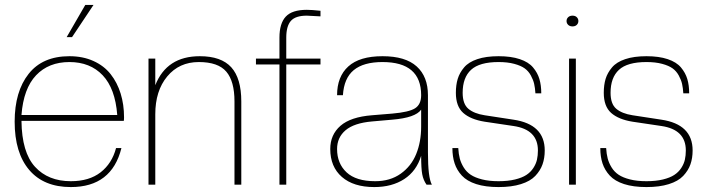

<svg xmlns="http://www.w3.org/2000/svg" viewBox="-20 -756 2895 786"><path d="M270 9.8Q159.2 9.8 99.6 -60.3Q40 -130.4 40 -257.8Q40 -381.3 97.2 -453.6Q154.3 -525.9 264.2 -525.9Q319.3 -525.9 362.5 -506.3Q405.8 -486.8 432.9 -452.4Q460 -418 473.9 -373Q487.8 -328.1 487.8 -275.9Q487.8 -266.1 486.8 -261.2H67.9Q69.3 -132.3 123.3 -73.2Q177.2 -14.2 270 -14.2Q345.2 -14.2 391.8 -50.5Q438.5 -86.9 455.1 -149.9H477.1Q437.5 9.8 270 9.8ZM67.9 -285.2H460Q451.7 -393.6 400.4 -447.8Q349.1 -502 264.2 -502Q179.2 -502 127.7 -447.8Q76.2 -393.6 67.9 -285.2ZM274.9 -604H252.9L329.1 -735.8H362.8Z M967.8 0H939.9V-340.8Q939.9 -423.3 906.5 -462.6Q873 -502 793.9 -502Q713.4 -502 664.6 -443.1Q615.7 -384.3 615.7 -288.1V0H587.9V-516.1H615.7V-407.2Q662.6 -525.9 797.9 -525.9Q885.7 -525.9 926.8 -480.5Q967.8 -435.1 967.8 -340.8Z M1151.9 0H1124V-492.2H1027.8V-516.1H1124V-602.1Q1124 -660.2 1149.9 -688Q1175.8 -715.8 1235.8 -715.8Q1255.9 -715.8 1292 -711.9V-689L1235.8 -691.9Q1189.5 -691.9 1170.7 -670.4Q1151.9 -648.9 1151.9 -602.1V-516.1H1292V-492.2H1151.9Z M1512.2 9.8Q1427.2 9.8 1379.6 -31.7Q1332 -73.2 1332 -146Q1332 -204.6 1373.8 -241Q1415.5 -277.3 1502.9 -284.2L1585.9 -291Q1654.3 -296.9 1679.2 -312.7Q1704.1 -328.6 1704.1 -366.2Q1704.1 -502 1545.9 -502Q1468.3 -502 1428.2 -469Q1388.2 -436 1383.8 -366.2H1359.9Q1359.9 -442.4 1406 -484.1Q1452.1 -525.9 1545.9 -525.9Q1639.6 -525.9 1685.8 -484.1Q1731.9 -442.4 1731.9 -366.2V-131.8Q1731.9 -28.3 1748 0H1726.1Q1712.9 -19 1708.5 -42.5Q1704.1 -65.9 1704.1 -118.2Q1685.1 -55.7 1634.8 -22.9Q1584.5 9.8 1512.2 9.8ZM1516.1 -14.2Q1577.1 -14.2 1620.4 -44.9Q1663.6 -75.7 1683.8 -125.5Q1704.1 -175.3 1704.1 -237.8V-307.1Q1680.7 -273.9 1585.9 -266.1L1502.9 -258.8Q1429.7 -252.4 1394.8 -222.9Q1359.9 -193.4 1359.9 -146Q1359.9 -86.9 1398.7 -50.5Q1437.5 -14.2 1516.1 -14.2Z M2021 9.8Q1967.3 9.8 1929.4 -2.4Q1891.6 -14.6 1870.8 -37.1Q1850.1 -59.6 1841.1 -87.2Q1832 -114.7 1832 -149.9H1856Q1857.4 -125.5 1862.3 -106.9Q1867.2 -88.4 1878.4 -70.3Q1889.6 -52.2 1907.2 -40.5Q1924.8 -28.8 1953.6 -21.5Q1982.4 -14.2 2021 -14.2Q2059.1 -14.2 2088.1 -21.2Q2117.2 -28.3 2134.8 -39.8Q2152.3 -51.3 2163.3 -68.1Q2174.3 -85 2178.2 -102.3Q2182.1 -119.6 2182.1 -140.1Q2182.1 -225.6 2082 -240.2L1963.9 -257.8Q1906.2 -267.1 1876.2 -293.9Q1846.2 -320.8 1846.2 -376Q1846.2 -408.2 1853.8 -433.1Q1861.3 -458 1879.9 -480Q1898.4 -502 1934.1 -513.9Q1969.7 -525.9 2021 -525.9Q2072.3 -525.9 2107.9 -513.9Q2143.6 -502 2162.1 -480Q2180.7 -458 2188.2 -432.4Q2195.8 -406.7 2195.8 -374H2171.9Q2170.4 -396.5 2166.7 -412.6Q2163.1 -428.7 2153.3 -446.8Q2143.6 -464.8 2127.9 -476.1Q2112.3 -487.3 2085.2 -494.6Q2058.1 -502 2021 -502Q1942.9 -502 1908.4 -470.2Q1874 -438.5 1874 -376Q1874 -330.6 1897.2 -310.8Q1920.4 -291 1963.9 -284.2L2082 -266.1Q2210 -247.1 2210 -140.1Q2210 -108.4 2200.9 -83Q2191.9 -57.6 2171.4 -35.9Q2150.9 -14.2 2112.5 -2.2Q2074.2 9.8 2021 9.8Z M2337.4 0H2309.6V-516.1H2337.4ZM2341.3 -654.3Q2335 -647.9 2323.7 -647.9Q2312.5 -647.9 2305.9 -654.3Q2299.3 -660.6 2299.3 -669.9Q2299.3 -679.2 2305.9 -685.5Q2312.5 -691.9 2323.7 -691.9Q2335 -691.9 2341.3 -685.5Q2347.7 -679.2 2347.7 -669.9Q2347.7 -660.6 2341.3 -654.3Z M2626.5 9.8Q2572.8 9.8 2534.9 -2.4Q2497.1 -14.6 2476.3 -37.1Q2455.6 -59.6 2446.5 -87.2Q2437.5 -114.7 2437.5 -149.9H2461.4Q2462.9 -125.5 2467.8 -106.9Q2472.7 -88.4 2483.9 -70.3Q2495.1 -52.2 2512.7 -40.5Q2530.3 -28.8 2559.1 -21.5Q2587.9 -14.2 2626.5 -14.2Q2664.6 -14.2 2693.6 -21.2Q2722.7 -28.3 2740.2 -39.8Q2757.8 -51.3 2768.8 -68.1Q2779.8 -85 2783.7 -102.3Q2787.6 -119.6 2787.6 -140.1Q2787.6 -225.6 2687.5 -240.2L2569.3 -257.8Q2511.7 -267.1 2481.7 -293.9Q2451.7 -320.8 2451.7 -376Q2451.7 -408.2 2459.2 -433.1Q2466.8 -458 2485.4 -480Q2503.9 -502 2539.6 -513.9Q2575.2 -525.9 2626.5 -525.9Q2677.7 -525.9 2713.4 -513.9Q2749 -502 2767.6 -480Q2786.1 -458 2793.7 -432.4Q2801.3 -406.7 2801.3 -374H2777.3Q2775.9 -396.5 2772.2 -412.6Q2768.6 -428.7 2758.8 -446.8Q2749 -464.8 2733.4 -476.1Q2717.8 -487.3 2690.7 -494.6Q2663.6 -502 2626.5 -502Q2548.3 -502 2513.9 -470.2Q2479.5 -438.5 2479.5 -376Q2479.5 -330.6 2502.7 -310.8Q2525.9 -291 2569.3 -284.2L2687.5 -266.1Q2815.4 -247.1 2815.4 -140.1Q2815.4 -108.4 2806.4 -83Q2797.4 -57.6 2776.9 -35.9Q2756.3 -14.2 2718 -2.2Q2679.7 9.8 2626.5 9.8Z"/></svg>

Font: Creato Display Thin
Style: Regular
Weight: 265
Version: Version 1.000